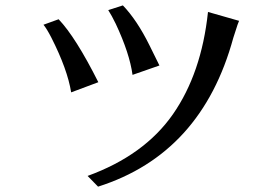

<svg xmlns="http://www.w3.org/2000/svg" viewBox="-20 -614 1040 718"><path d="M142.6 -521.5 199.2 -542Q262.7 -475.6 347.7 -306.6L246.1 -268.6Q232.4 -354.5 171.9 -473.6Q155.3 -505.9 142.6 -521.5ZM307.6 43.9Q519.5 -33.2 626.5 -186.5Q733.4 -339.8 757.8 -569.3L874 -536.1Q868.2 -522.5 862.8 -504.4Q857.4 -486.3 852.5 -472.7Q734.4 -39.1 346.7 84ZM384.8 -576.2 439.5 -593.8Q492.2 -539.1 539.1 -444.3Q559.6 -403.3 576.2 -369.1L475.6 -334Q464.8 -414.1 413.1 -524.4Q397.5 -556.6 384.8 -576.2Z"/></svg>

Font: GenEi LateGo v2
Style: Medium
Weight: 500
Designer: o_tamon (Modified)
Foundry: o_tamon / Adobe Systems Incorporated / FONT 910 / Philipp H. Poll
Version: Version 2.1;Original Version 1.004